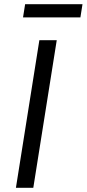

<svg xmlns="http://www.w3.org/2000/svg" viewBox="-20 -897 414 917"><path d="M56 0 168 -705H251L139 0ZM90 -814 100 -877H374L364 -814Z"/></svg>

Font: Nunito Sans 7pt Condensed
Style: Italic
Weight: 400
Width: 3
Italic angle: -9°
Designer: Vernon Adams
Foundry: Vernon Adams
Version: Version 3.101;gftools[0.9.27]